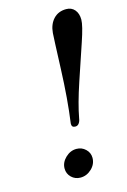

<svg xmlns="http://www.w3.org/2000/svg" viewBox="-107 -717 516 781"><g transform="rotate(-15 151.0 -326.5)"><path d="M252.9 -665Q275.4 -665 288.6 -649.4Q301.8 -633.8 301.8 -607.9Q301.8 -583.5 279.5 -517.8Q257.3 -452.1 228.5 -366.2Q199.7 -280.3 189 -221.2Q187.5 -210 181.6 -201.9Q175.8 -193.8 166 -193.8Q150.9 -193.8 150.9 -208V-210.9Q164.6 -308.6 169.4 -437Q174.3 -565.4 175.8 -585Q178.7 -621.1 199.2 -643.1Q219.7 -665 252.9 -665ZM79.1 -40Q79.1 -65.4 99.6 -85.2Q120.1 -105 146 -105Q168.5 -105 184.3 -89.8Q200.2 -74.7 200.2 -53.2Q200.2 -26.9 179.7 -7.3Q159.2 12.2 132.8 12.2Q110.4 12.2 94.7 -2.9Q79.1 -18.1 79.1 -40Z"/></g></svg>

Font: Common Serif Medium
Style: Italic
Weight: 500
Italic angle: -12°
Designer: Philipp H. Poll, Khaled Hosny
Foundry: Stefan Peev, Context Ltd.
Version: Version 1.026